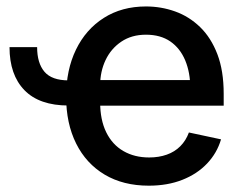

<svg xmlns="http://www.w3.org/2000/svg" viewBox="-20 -570 764 601"><path d="M194.8 -239.7Q103 -239.7 56.4 -287.8Q9.8 -335.9 9.8 -422.4H96.2Q96.2 -372.6 119.1 -345.5Q142.1 -318.4 194.8 -318.4ZM445.8 11.2Q365.7 11.2 307.6 -23.4Q249.5 -58.1 218.3 -120.8Q187 -183.6 187 -267.6Q187 -351.1 217.8 -414.6Q248.5 -478 304.9 -513.9Q361.3 -549.8 437 -549.8Q484.4 -549.8 528.1 -534.2Q571.8 -518.6 606.2 -485.4Q640.6 -452.1 660.4 -400.4Q680.2 -348.6 680.2 -276.4V-239.3H245.1V-319.3H625L575.7 -293Q575.7 -342.8 559.8 -380.9Q543.9 -418.9 513.2 -440.2Q482.4 -461.4 437 -461.4Q392.1 -461.4 359.9 -439.7Q327.6 -418 310.5 -382.1Q293.5 -346.2 293.5 -303.2V-250Q293.5 -194.8 312.5 -156Q331.5 -117.2 366.2 -97.2Q400.9 -77.1 446.8 -77.1Q477.1 -77.1 502 -85.9Q526.9 -94.7 544.4 -112.3Q562 -129.9 571.3 -155.3L671.9 -133.8Q659.2 -90.8 628.2 -58.1Q597.2 -25.4 550.8 -7.1Q504.4 11.2 445.8 11.2Z"/></svg>

Font: Inter 16pt Medium
Style: Regular
Weight: 500
Version: Version 4.001;git-66647c0bb